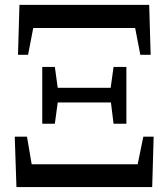

<svg xmlns="http://www.w3.org/2000/svg" viewBox="-20 -761 685 781"><path d="M46.9 0 40 -205.1H89.8L108.9 -92.8H540L563 -205.1H605L599.1 0ZM53.2 -538.1 59.1 -741.2H586.9L592.8 -538.1H550.8L529.8 -647H115.2L94.2 -538.1ZM441.9 -257.8 431.2 -344.2H214.8L203.1 -257.8H151.9V-488.8H203.1L214.8 -403.8H430.2L441.9 -488.8H494.1V-257.8Z"/></svg>

Font: Source Han Serif TW
Style: Bold
Weight: 700
Designer: Ryoko NISHIZUKA Ë•øÂ°öÊ∂ºÂ≠ê (kana & ideographs); Frank Grie√ühammer (Latin, Greek & Cyrillic); Wenlong ZHANG Âº†ÊñáÈæô 
Foundry: Adobe
Version: Version 2.003;hotconv 1.1.1;makeotfexe 2.6.0